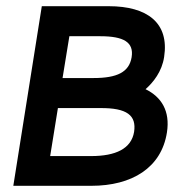

<svg xmlns="http://www.w3.org/2000/svg" viewBox="-20 -600 561 620"><path d="M275 0C406 0 501 -58 519 -172C530 -242 501 -287 450 -312C475 -334 503 -369 510 -416C527 -526 456 -580 331 -580H115L23 0ZM167 -251H302C391 -252 421 -227 413 -174C404 -120 354 -96 274 -96H142ZM204 -483H304C379 -483 413 -464 405 -415C397 -367 358 -348 282 -348H182Z"/></svg>

Font: Charger Pro
Style: BlkExtObl
Weight: 900
Designer: Jasper
Foundry: Cannot Into Space Fonts
Version: Version 1.09